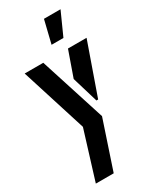

<svg xmlns="http://www.w3.org/2000/svg" viewBox="-243 -846 907 1109"><g transform="rotate(-30 211.0 -291.0)"><path d="M223.9 -625.6 260.9 -777.6H371.4L303 -625.6ZM44.4 196.6 143.8 -124.8 6.4 -559.6H130.5L270.3 -123.2L163.6 196.6ZM287.5 -217.6 235.7 -390.6 295.2 -559.6H419.2L299 -217.6Z"/></g></svg>

Font: Stick No Bills ExtraLight
Style: Regular
Weight: 200
Designer: Kosala Senevirathne, Siva Puranthara, Lasantha Premarathna, Tharique Azeez
Foundry: mooniak
Version: Version 2.000